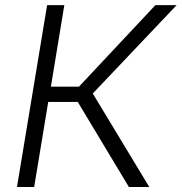

<svg xmlns="http://www.w3.org/2000/svg" viewBox="-20 -748 727 768"><path d="M47.9 0 168.5 -727.5H237.3L183.6 -401.4H295.9L601.6 -727.5H686.5L351.1 -374L577.1 0H495.6L291 -340.3H172.9L116.7 0Z"/></svg>

Font: Inter 17pt Light
Style: Italic
Weight: 300
Italic angle: -9.3988°
Version: Version 4.001;git-66647c0bb